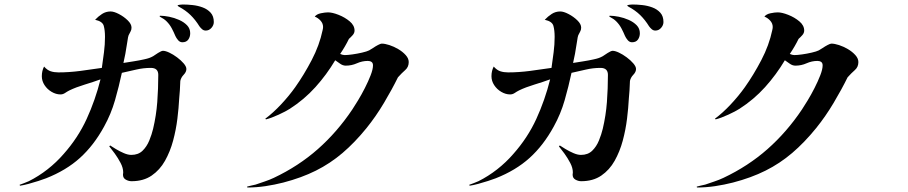

<svg xmlns="http://www.w3.org/2000/svg" viewBox="-20 -808 4040 854"><path d="M809 -501Q809 -488 797 -475.5Q785 -463 782 -448Q781 -424 780 -406Q779 -388 777 -369Q775 -329 769 -280Q763 -231 750 -182.5Q737 -134 714 -93Q691 -52 654.5 -27Q618 -2 565 -2Q552 -2 539.5 -9Q527 -16 527 -31Q527 -33 527.5 -36Q528 -39 528 -41Q528 -61 516.5 -83Q505 -105 490.5 -125Q476 -145 466 -157L470 -161Q479 -155 495.5 -145Q512 -135 530.5 -127Q549 -119 564 -119Q595 -119 614 -137.5Q633 -156 644 -183Q655 -210 661 -235Q675 -294 679.5 -354Q684 -414 684 -475Q684 -506 651 -506Q618 -506 586 -498.5Q554 -491 522 -484Q509 -423 491.5 -362Q474 -301 443 -245Q397 -161 335.5 -105.5Q274 -50 185 -15Q172 -10 150.5 -3Q129 4 106.5 10Q84 16 69 18L67 14Q74 12 86 7Q98 2 108 -2Q152 -24 191.5 -55Q231 -86 263 -123Q327 -195 365.5 -279Q404 -363 427 -455Q394 -443 356 -431.5Q318 -420 289 -406Q279 -401 269.5 -394.5Q260 -388 249 -388Q229 -388 209.5 -399.5Q190 -411 178 -429.5Q166 -448 166 -469Q166 -493 176 -512Q190 -496 205.5 -491Q221 -486 240 -486Q287 -486 337 -492.5Q387 -499 433 -506Q438 -541 442.5 -575.5Q447 -610 447 -644Q447 -673 441.5 -693Q436 -713 403 -720Q417 -735 434 -746Q451 -757 472 -757Q487 -757 509 -745.5Q531 -734 548 -717.5Q565 -701 565 -685Q565 -675 560.5 -667.5Q556 -660 552 -651Q549 -642 548 -632.5Q547 -623 545 -614Q542 -592 537.5 -568.5Q533 -545 529 -528Q547 -531 573 -535Q599 -539 621 -544Q635 -547 643.5 -550Q652 -553 661 -558Q668 -563 683 -572.5Q698 -582 705 -582Q716 -582 733 -574Q750 -566 767.5 -553Q785 -540 797 -526Q809 -512 809 -501ZM826 -660Q826 -644 817.5 -632Q809 -620 791 -620Q780 -620 772 -629.5Q764 -639 760 -648Q753 -665 744 -682Q735 -699 721 -713Q710 -724 694 -732Q690 -734 690 -736Q690 -738 693 -738Q710 -738 732.5 -733.5Q755 -729 776.5 -719.5Q798 -710 812 -695.5Q826 -681 826 -660ZM931 -710Q931 -696 920.5 -684Q910 -672 895 -672Q886 -672 879 -678Q872 -684 867 -691Q849 -720 827.5 -741Q806 -762 776 -778Q775 -779 772.5 -780.5Q770 -782 770 -783Q770 -786 780.5 -787Q791 -788 793 -788Q813 -788 836.5 -785.5Q860 -783 881.5 -775Q903 -767 917 -751.5Q931 -736 931 -710Z M1798 -532Q1798 -510 1782.5 -496.5Q1767 -483 1750 -464Q1724 -411 1688 -350.5Q1652 -290 1610 -238Q1558 -174 1503.5 -127.5Q1449 -81 1385 -49Q1321 -17 1240 4Q1201 14 1160.5 20Q1120 26 1080 26L1079 22Q1085 20 1097 17.5Q1109 15 1117 13Q1137 6 1158 -1Q1179 -8 1198 -17Q1308 -69 1394 -145Q1480 -221 1547 -321Q1557 -336 1572.5 -361.5Q1588 -387 1603 -416.5Q1618 -446 1628.5 -473Q1639 -500 1639 -517Q1639 -528 1632.5 -532.5Q1626 -537 1616 -537Q1591 -537 1567.5 -526.5Q1544 -516 1518 -516Q1505 -516 1493 -524.5Q1481 -533 1471 -540Q1433 -476 1383 -420.5Q1333 -365 1269 -324Q1252 -313 1219.5 -298Q1187 -283 1163 -277L1160 -280Q1195 -306 1230.5 -344Q1266 -382 1293 -420Q1332 -475 1366.5 -541Q1401 -607 1415 -674Q1417 -682 1417 -688Q1417 -704 1405.5 -716.5Q1394 -729 1380 -734Q1388 -745 1407 -749Q1426 -753 1439 -753Q1458 -753 1486 -742Q1514 -731 1535.5 -713Q1557 -695 1557 -672Q1557 -661 1548.5 -651.5Q1540 -642 1532 -635Q1516 -602 1493 -568Q1505 -563 1513 -563Q1526 -563 1547.5 -566Q1569 -569 1590.5 -574Q1612 -579 1622 -584Q1628 -587 1639 -594.5Q1650 -602 1661.5 -608Q1673 -614 1678 -614Q1692 -614 1712 -607.5Q1732 -601 1751.5 -589.5Q1771 -578 1784.5 -563Q1798 -548 1798 -532Z M2809 -501Q2809 -488 2797 -475.5Q2785 -463 2782 -448Q2781 -424 2780 -406Q2779 -388 2777 -369Q2775 -329 2769 -280Q2763 -231 2750 -182.5Q2737 -134 2714 -93Q2691 -52 2654.5 -27Q2618 -2 2565 -2Q2552 -2 2539.5 -9Q2527 -16 2527 -31Q2527 -33 2527.5 -36Q2528 -39 2528 -41Q2528 -61 2516.5 -83Q2505 -105 2490.5 -125Q2476 -145 2466 -157L2470 -161Q2479 -155 2495.5 -145Q2512 -135 2530.5 -127Q2549 -119 2564 -119Q2595 -119 2614 -137.5Q2633 -156 2644 -183Q2655 -210 2661 -235Q2675 -294 2679.5 -354Q2684 -414 2684 -475Q2684 -506 2651 -506Q2618 -506 2586 -498.5Q2554 -491 2522 -484Q2509 -423 2491.5 -362Q2474 -301 2443 -245Q2397 -161 2335.5 -105.5Q2274 -50 2185 -15Q2172 -10 2150.5 -3Q2129 4 2106.5 10Q2084 16 2069 18L2067 14Q2074 12 2086 7Q2098 2 2108 -2Q2152 -24 2191.5 -55Q2231 -86 2263 -123Q2327 -195 2365.5 -279Q2404 -363 2427 -455Q2394 -443 2356 -431.5Q2318 -420 2289 -406Q2279 -401 2269.5 -394.5Q2260 -388 2249 -388Q2229 -388 2209.5 -399.5Q2190 -411 2178 -429.5Q2166 -448 2166 -469Q2166 -493 2176 -512Q2190 -496 2205.5 -491Q2221 -486 2240 -486Q2287 -486 2337 -492.5Q2387 -499 2433 -506Q2438 -541 2442.5 -575.5Q2447 -610 2447 -644Q2447 -673 2441.5 -693Q2436 -713 2403 -720Q2417 -735 2434 -746Q2451 -757 2472 -757Q2487 -757 2509 -745.5Q2531 -734 2548 -717.5Q2565 -701 2565 -685Q2565 -675 2560.5 -667.5Q2556 -660 2552 -651Q2549 -642 2548 -632.5Q2547 -623 2545 -614Q2542 -592 2537.5 -568.5Q2533 -545 2529 -528Q2547 -531 2573 -535Q2599 -539 2621 -544Q2635 -547 2643.5 -550Q2652 -553 2661 -558Q2668 -563 2683 -572.5Q2698 -582 2705 -582Q2716 -582 2733 -574Q2750 -566 2767.5 -553Q2785 -540 2797 -526Q2809 -512 2809 -501ZM2826 -660Q2826 -644 2817.5 -632Q2809 -620 2791 -620Q2780 -620 2772 -629.5Q2764 -639 2760 -648Q2753 -665 2744 -682Q2735 -699 2721 -713Q2710 -724 2694 -732Q2690 -734 2690 -736Q2690 -738 2693 -738Q2710 -738 2732.5 -733.5Q2755 -729 2776.5 -719.5Q2798 -710 2812 -695.5Q2826 -681 2826 -660ZM2931 -710Q2931 -696 2920.5 -684Q2910 -672 2895 -672Q2886 -672 2879 -678Q2872 -684 2867 -691Q2849 -720 2827.5 -741Q2806 -762 2776 -778Q2775 -779 2772.5 -780.5Q2770 -782 2770 -783Q2770 -786 2780.5 -787Q2791 -788 2793 -788Q2813 -788 2836.5 -785.5Q2860 -783 2881.5 -775Q2903 -767 2917 -751.5Q2931 -736 2931 -710Z M3798 -532Q3798 -510 3782.5 -496.5Q3767 -483 3750 -464Q3724 -411 3688 -350.5Q3652 -290 3610 -238Q3558 -174 3503.5 -127.5Q3449 -81 3385 -49Q3321 -17 3240 4Q3201 14 3160.5 20Q3120 26 3080 26L3079 22Q3085 20 3097 17.5Q3109 15 3117 13Q3137 6 3158 -1Q3179 -8 3198 -17Q3308 -69 3394 -145Q3480 -221 3547 -321Q3557 -336 3572.5 -361.5Q3588 -387 3603 -416.5Q3618 -446 3628.5 -473Q3639 -500 3639 -517Q3639 -528 3632.5 -532.5Q3626 -537 3616 -537Q3591 -537 3567.5 -526.5Q3544 -516 3518 -516Q3505 -516 3493 -524.5Q3481 -533 3471 -540Q3433 -476 3383 -420.5Q3333 -365 3269 -324Q3252 -313 3219.5 -298Q3187 -283 3163 -277L3160 -280Q3195 -306 3230.5 -344Q3266 -382 3293 -420Q3332 -475 3366.5 -541Q3401 -607 3415 -674Q3417 -682 3417 -688Q3417 -704 3405.5 -716.5Q3394 -729 3380 -734Q3388 -745 3407 -749Q3426 -753 3439 -753Q3458 -753 3486 -742Q3514 -731 3535.5 -713Q3557 -695 3557 -672Q3557 -661 3548.5 -651.5Q3540 -642 3532 -635Q3516 -602 3493 -568Q3505 -563 3513 -563Q3526 -563 3547.5 -566Q3569 -569 3590.5 -574Q3612 -579 3622 -584Q3628 -587 3639 -594.5Q3650 -602 3661.5 -608Q3673 -614 3678 -614Q3692 -614 3712 -607.5Q3732 -601 3751.5 -589.5Q3771 -578 3784.5 -563Q3798 -548 3798 -532Z"/></svg>

Font: Kaisei Tokumin Medium
Style: Regular
Weight: 500
Designer: Font-Kai, 金井和夫
Foundry: KAZUO KANAI
Version: Version 5.003